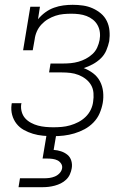

<svg xmlns="http://www.w3.org/2000/svg" viewBox="-20 -558 540 798"><path d="M202 8Q180 8 158.5 6Q137 4 117 -2Q97 -8 79 -18Q61 -28 48.5 -44Q36 -60 30.5 -80.5Q25 -101 28 -123Q28 -124 28.5 -126Q29 -128 29 -129H69Q69 -128 69 -127Q69 -126 68 -124Q66 -108 70.5 -92.5Q75 -77 85 -66Q95 -55 109 -47.5Q123 -40 138 -36Q153 -32 169.5 -30.5Q186 -29 202 -29Q219 -29 236.5 -30.5Q254 -32 271.5 -37Q289 -42 305.5 -50.5Q322 -59 335.5 -72Q349 -85 357 -101.5Q365 -118 367 -135Q370 -153 368.5 -171.5Q367 -190 358.5 -204.5Q350 -219 336.5 -229.5Q323 -240 306.5 -246.5Q290 -253 272.5 -255Q255 -257 236 -257H184L190 -294H242Q258 -294 274 -295.5Q290 -297 306 -301.5Q322 -306 337 -314Q352 -322 364.5 -333.5Q377 -345 384 -360.5Q391 -376 394 -392Q397 -408 395 -424Q393 -440 385.5 -453.5Q378 -467 366 -476.5Q354 -486 339.5 -491.5Q325 -497 309 -499Q293 -501 277 -501Q261 -501 244 -499.5Q227 -498 210.5 -492.5Q194 -487 179 -478Q164 -469 152 -456Q140 -443 133 -427Q126 -411 124 -394L116 -349H76L106 -530H146L138 -478Q151 -494 168 -506.5Q185 -519 204.5 -526Q224 -533 243.5 -535.5Q263 -538 282 -538Q304 -538 325 -535Q346 -532 365 -523.5Q384 -515 399.5 -502Q415 -489 424 -470.5Q433 -452 435 -430.5Q437 -409 434 -387Q430 -368 422 -349Q414 -330 399 -315.5Q384 -301 365.5 -291Q347 -281 328 -275Q349 -267 367 -253.5Q385 -240 395.5 -220Q406 -200 408.5 -176.5Q411 -153 407 -130Q403 -108 394 -87Q385 -66 368.5 -49Q352 -32 331.5 -21Q311 -10 289 -3.5Q267 3 245.5 5.5Q224 8 202 8ZM57 220 63 183H163Q175 183 186 181.5Q197 180 208 175.5Q219 171 227.5 162Q236 153 238 142Q240 131 234 122Q228 113 219 108.5Q210 104 199 102.5Q188 101 177 101H157L174 0H214L203 65Q219 66 234 71Q249 76 260.5 85.5Q272 95 276.5 110.5Q281 126 278 142Q276 154 270.5 166.5Q265 179 255 188.5Q245 198 233 204Q221 210 208 213.5Q195 217 182.5 218.5Q170 220 157 220Z"/></svg>

Font: Iosevka Curly Slab XLtObl
Style: Regular
Weight: 200
Italic angle: -9°
Monospace: yes
Designer: Belleve Invis
Foundry: Belleve Invis
Version: Version 11.1.0; ttfautohint (v1.8.3)